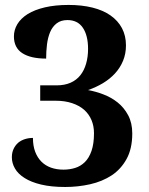

<svg xmlns="http://www.w3.org/2000/svg" viewBox="-20 -744 599 774"><path d="M243.2 9.8Q186.5 9.8 145.8 0Q105 -9.8 79.1 -26.4Q52.7 -43 40.3 -64.7Q27.8 -86.4 27.8 -109.9Q27.8 -128.9 34.7 -143.6Q41.5 -158.2 53.2 -168.5Q64.9 -178.2 80.3 -183.1Q95.7 -188 112.8 -188Q112.8 -156.2 121.8 -132.3Q130.9 -108.4 147 -92.3Q163.1 -76.2 185.8 -68.1Q208.5 -60.1 235.8 -60.1Q260.3 -60.1 282.5 -66.9Q304.7 -73.7 321.8 -90.3Q338.9 -106.9 348.9 -135.7Q358.9 -164.6 358.9 -207Q358.9 -235.8 348.9 -259.8Q338.9 -283.7 319.3 -301.3Q299.8 -318.4 270.8 -328.1Q241.7 -337.9 204.1 -337.9H142.1V-399.9H208Q240.2 -399.9 264.2 -410.4Q288.1 -420.9 303.7 -440.4Q319.3 -460 327.1 -487.3Q335 -514.6 335 -546.9Q335 -601.1 314 -632.1Q293 -663.1 252 -663.1Q225.6 -663.1 208.5 -649.9Q191.4 -636.7 182.1 -614.7Q172.9 -592.8 169.4 -564.9Q166 -537.1 166 -507.8Q103.5 -507.8 69.8 -529.8Q36.1 -551.8 36.1 -597.2Q36.1 -623.5 50 -646.7Q64 -669.9 91.8 -687.5Q119.6 -704.6 161.1 -714.4Q202.6 -724.1 256.8 -724.1Q309.6 -724.1 352.8 -713.4Q396 -702.6 425.8 -681.6Q455.6 -660.6 471.7 -630.4Q487.8 -600.1 487.8 -561Q487.8 -527.3 476.1 -499Q464.4 -470.7 443.8 -448.2Q423.3 -425.8 395.3 -408.9Q367.2 -392.1 335 -380.9Q365.2 -375.5 396.7 -363.5Q428.2 -351.6 454.1 -331.1Q480 -310.5 496.6 -279.5Q513.2 -248.5 513.2 -206.1Q513.2 -145 490.5 -103.5Q467.8 -62 430.2 -37.1Q392.1 -12.2 343.3 -1.2Q294.4 9.8 243.2 9.8Z"/></svg>

Font: Sitara
Style: Bold Italic
Weight: 700
Italic angle: -11°
Designer: Neelakash Kshetrimayum
Foundry: Neelakash Kshetrimayum
Version: Version 1.000;PS Version 1.000;PS 1.0;hotconv 1.;hotconv 1.0